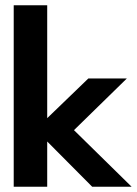

<svg xmlns="http://www.w3.org/2000/svg" viewBox="-20 -708 521 728"><path d="M315 -410.5H461L260.5 -214.5L479 0H329.5L159 -171.5V0H32V-688H159V-260Z"/></svg>

Font: League Spartan Thin SemiBold
Style: Regular
Weight: 600
Version: Version 2.002